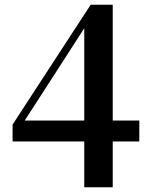

<svg xmlns="http://www.w3.org/2000/svg" viewBox="-20 -773 633 809"><path d="M335 16H455V-177H567V-265H455V-753H362L33 -248V-177H335ZM84 -265 219 -474 335 -654V-265Z"/></svg>

Font: GenRyuMin2 TW B
Style: Regular
Weight: 700
Version: Version 2.100;PS 2.1;hotconv 16.6.51;makeotf.lib2.5.65220 DE